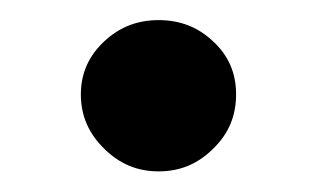

<svg xmlns="http://www.w3.org/2000/svg" viewBox="-20 -449 311 189"><path d="M59.6 -356C59.6 -335 67.4 -317.4 82.5 -302.7C97.7 -287.6 115.2 -280.3 136.2 -280.3C157.2 -280.3 174.8 -287.6 189.9 -302.7C205.1 -317.4 212.4 -335 212.4 -356C212.4 -377 205.1 -394 189.9 -408.2C174.8 -422.4 157.2 -429.2 136.2 -429.2C115.2 -429.2 97.7 -422.4 82.5 -408.2C67.4 -394 59.6 -377 59.6 -356Z"/></svg>

Font: Estedad Bold
Style: Regular
Weight: 700
Designer: Amin Abedi
Version: Version 7.3